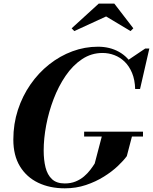

<svg xmlns="http://www.w3.org/2000/svg" viewBox="-20 -1014 832 1044"><path d="M332.5 10Q251 10 187.8 -20.2Q124.5 -50.5 88.5 -109.5Q52.5 -168.5 52.5 -255Q52.5 -340 77.2 -416Q102 -492 145.8 -555Q189.5 -618 247.8 -664Q306 -710 373.5 -735Q441 -760 512.5 -760Q577 -760 626.8 -732.2Q676.5 -704.5 704 -653Q731.5 -601.5 729.5 -530H715Q713.5 -580.5 698 -617.5Q682.5 -654.5 657.8 -678.5Q633 -702.5 602 -714.2Q571 -726 537.5 -726Q476.5 -726 426 -692.2Q375.5 -658.5 336.8 -601.8Q298 -545 271.5 -475.5Q245 -406 231.2 -333.2Q217.5 -260.5 217.5 -195.5Q217.5 -144.5 227.5 -104Q237.5 -63.5 262.5 -40Q287.5 -16.5 332 -16.5Q365 -16.5 391.2 -27.2Q417.5 -38 437.2 -55Q457 -72 471.2 -90.8Q485.5 -109.5 495 -125L536 -281.5H700L669.5 -165Q652.5 -141.5 621 -111.5Q589.5 -81.5 545.2 -53.8Q501 -26 447.2 -8Q393.5 10 332.5 10ZM437.5 -271.5V-298H757.5V-271.5ZM715 -530V-584.5Q708 -609.5 697.8 -635.5Q687.5 -661.5 671.5 -684L769.5 -750H792L741.5 -530ZM384 -845 369.5 -860 517 -994.5H601.5L705 -860L690 -845L557 -924.5Z"/></svg>

Font: Bodoni Moda 9pt
Style: Bold Italic
Weight: 700
Italic angle: -13°
Designer: Owen Earl
Foundry: indestructible type
Version: Version 2.004